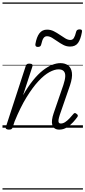

<svg xmlns="http://www.w3.org/2000/svg" viewBox="-20 -1026 686 1542"><path d="M456 15Q433 15 419 5Q405 -5 400 -22.5Q395 -40 398 -64Q401 -88 411 -117L489 -344Q503 -386 504 -413.5Q505 -441 491.5 -455Q478 -469 450 -469Q418 -469 376.5 -446.5Q335 -424 288.5 -374Q242 -324 193 -244.5Q144 -165 97 -50L82 -4Q79 6 72.5 10.5Q66 15 51 15Q39 15 31 10Q23 5 27 -6L186 -494Q190 -506 196 -510.5Q202 -515 215 -515Q232 -515 238 -509Q244 -503 240 -491L165 -261Q205 -331 245 -380.5Q285 -430 324 -460.5Q363 -491 398.5 -505Q434 -519 465 -519Q503 -519 527.5 -500.5Q552 -482 557.5 -442.5Q563 -403 542 -340L460 -103Q452 -78 450 -63Q448 -48 452.5 -41Q457 -34 468 -34Q486 -34 503.5 -45.5Q521 -57 538 -75Q555 -93 568 -109Q574 -117 580 -118Q586 -119 593 -113Q604 -106 605 -99.5Q606 -93 601 -86Q589 -69 567.5 -45Q546 -21 517.5 -3Q489 15 456 15ZM284 -649Q262 -649 264 -671Q274 -729 296.5 -758.5Q319 -788 358 -788Q387 -788 412.5 -775Q438 -762 461 -746Q484 -730 505 -717.5Q526 -705 545 -705Q563 -705 573 -720.5Q583 -736 591 -769Q595 -790 619 -790Q632 -790 636 -785.5Q640 -781 638 -769Q628 -711 607 -681.5Q586 -652 543 -652Q514 -652 489 -665Q464 -678 441.5 -694Q419 -710 398 -722.5Q377 -735 357 -735Q340 -735 329.5 -720Q319 -705 311 -669Q309 -659 302.5 -654Q296 -649 284 -649ZM0 486H646V496H0ZM0 -20H646V0H0ZM0 -505H646V-500H0ZM0 -1006H646V-996H0Z"/></svg>

Font: Playwrite CA Guides
Style: Regular
Weight: 400
Designer: Veronika Burian, José Scaglione
Foundry: TypeTogether
Version: Version 1.003